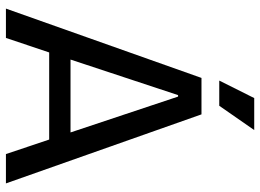

<svg xmlns="http://www.w3.org/2000/svg" viewBox="-135 -743 878 648"><g transform="rotate(90 304.0 -419.0)"><path d="M9 0 243 -660H366L599 0H500L451 -146H157L108 0ZM301 -581 181 -218H427L306 -581ZM337 -720H252L311 -838H419Z"/></g></svg>

Font: Bricolage Grotesque 48pt
Style: Regular
Weight: 400
Designer: Mathieu Triay
Foundry: Atelier Triay
Version: Version 1.000; ttfautohint (v1.8.4.7-5d5b);gftools[0.9.32]